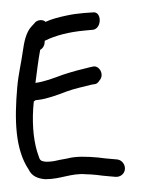

<svg xmlns="http://www.w3.org/2000/svg" viewBox="-49 -713 560 725"><g transform="rotate(5 231.0 -350.0)"><path d="M84 -59C98 -35 121 -28 149 -28H150C208 -33 245 -60 301 -60C312 -61 324 -61 341 -61C357 -60 373 -60 389 -60H413C430 -60 446 -73 446 -92C446 -109 432 -126 413 -126H389C373 -126 357 -126 342 -127H341C298 -127 258 -125 225 -113L196 -105C178 -99 168 -96 148 -94C126 -94 123 -98 117 -113C96 -157 83 -218 81 -289V-317C82 -317 84 -319 87 -322C89 -323 94 -323 97 -324C131 -331 170 -350 201 -365C226 -377 267 -390 293 -399L305 -402C315 -404 319 -414 321 -417C339 -441 316 -473 294 -468L281 -464C253 -455 212 -440 182 -427C148 -411 116 -395 81 -387C83 -431 84 -472 88 -513C97 -519 104 -530 102 -548L103 -549C142 -573 193 -590 248 -600L281 -606C314 -615 307 -680 273 -671L241 -666C218 -662 196 -657 177 -651C151 -643 123 -634 99 -620C89 -628 72 -627 60 -615V-614L49 -600C28 -574 25 -536 23 -500C21 -457 14 -415 14 -365C14 -243 26 -131 84 -59Z"/></g></svg>

Font: Stray Cat
Style: ExBdCn
Weight: 800
Version: Version 1.0